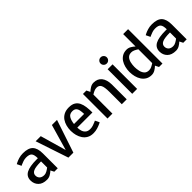

<svg xmlns="http://www.w3.org/2000/svg" viewBox="178 -1728 2764 2764"><g transform="rotate(-45 1560.5 -346.0)"><path d="M133 -153Q133 -115 158 -91Q183 -67 231 -67Q256 -67 283.5 -82Q311 -97 335 -116V-240Q224 -240 178.5 -219Q133 -198 133 -153ZM211 8Q124 8 78.5 -38Q33 -84 33 -153Q33 -233 100.5 -269Q168 -305 310 -305H335Q335 -376 311.5 -404Q288 -432 223 -432Q192 -432 161.5 -422Q131 -412 111.5 -402.5Q92 -393 92 -393L60 -459Q60 -459 84 -471.5Q108 -484 147.5 -496Q187 -508 233 -508Q341 -508 388 -458.5Q435 -409 435 -302V0H365L338 -53Q313 -29 281 -10.5Q249 8 211 8Z M589 -500 702 -105 816 -500H920L753 0H652L485 -500Z M1156 8Q1101 8 1061.5 -14Q1022 -36 997 -73Q972 -110 960 -156Q948 -202 948 -250Q948 -298 960 -344Q972 -390 997.5 -427Q1023 -464 1065 -486Q1107 -508 1166 -508Q1229 -508 1266.5 -485Q1304 -462 1323.5 -421.5Q1343 -381 1349.5 -328Q1356 -275 1356 -215H1048Q1048 -180 1058 -146Q1068 -112 1094 -90Q1120 -68 1166 -68Q1197 -68 1227.5 -78Q1258 -88 1278 -97.5Q1298 -107 1298 -107L1330 -41Q1330 -41 1305.5 -29Q1281 -17 1241.5 -4.5Q1202 8 1156 8ZM1163 -433Q1108 -433 1083 -392Q1058 -351 1051 -285H1257Q1256 -329 1249 -362.5Q1242 -396 1222 -414.5Q1202 -433 1163 -433Z M1839 0H1739V-250Q1739 -348 1719 -387Q1699 -426 1650 -426Q1624 -426 1597 -414Q1570 -402 1548 -387V0H1448V-500H1518L1545 -445Q1571 -470 1603 -489Q1635 -508 1670 -508H1671Q1750 -508 1793.5 -454.5Q1837 -401 1839 -302V-250Z M2001 -567Q1974 -567 1955.5 -585.5Q1937 -604 1937 -630Q1937 -656 1955.5 -674.5Q1974 -693 2001 -693Q2027 -693 2045.5 -674.5Q2064 -656 2064 -630Q2064 -604 2045.5 -585.5Q2027 -567 2001 -567ZM1951 0V-500H2051V0Z M2363 -432Q2316 -432 2291 -404Q2266 -376 2256.5 -334Q2247 -292 2247 -250Q2247 -208 2256.5 -165.5Q2266 -123 2291 -95Q2316 -67 2363 -67Q2390 -67 2417 -80Q2444 -93 2467 -109V-390Q2444 -406 2417 -419Q2390 -432 2363 -432ZM2467 -700H2567V0H2497L2469 -55Q2444 -30 2411.5 -11Q2379 8 2343 8Q2291 8 2253.5 -14Q2216 -36 2192 -73Q2168 -110 2156.5 -156Q2145 -202 2145 -250Q2145 -298 2156.5 -344Q2168 -390 2192 -427Q2216 -464 2253.5 -486Q2291 -508 2343 -508Q2378 -508 2409.5 -490Q2441 -472 2467 -448Z M2758 -153Q2758 -115 2783 -91Q2808 -67 2856 -67Q2881 -67 2908.5 -82Q2936 -97 2960 -116V-240Q2849 -240 2803.5 -219Q2758 -198 2758 -153ZM2836 8Q2749 8 2703.5 -38Q2658 -84 2658 -153Q2658 -233 2725.5 -269Q2793 -305 2935 -305H2960Q2960 -376 2936.5 -404Q2913 -432 2848 -432Q2817 -432 2786.5 -422Q2756 -412 2736.5 -402.5Q2717 -393 2717 -393L2685 -459Q2685 -459 2709 -471.5Q2733 -484 2772.5 -496Q2812 -508 2858 -508Q2966 -508 3013 -458.5Q3060 -409 3060 -302V0H2990L2963 -53Q2938 -29 2906 -10.5Q2874 8 2836 8Z"/></g></svg>

Font: Epunda Sans Medium
Style: Regular
Weight: 500
Designer: Simon Atzbach
Foundry: typofactur
Version: Version 2.204; ttfautohint (v1.8.4.7-5d5b)